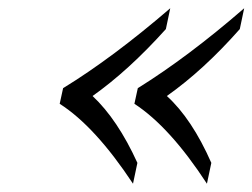

<svg xmlns="http://www.w3.org/2000/svg" viewBox="-20 -524 615 468"><path d="M575.2 -503.9 564.5 -453.1Q476.1 -353 386.7 -290Q447.8 -234.4 495.1 -127L484.4 -76.2Q394 -214.8 307.6 -271L315.9 -309.1Q439 -385.7 575.2 -503.9ZM395 -503.9 384.3 -453.1Q293.5 -352.1 205.6 -290Q266.6 -232.9 314.9 -127L304.2 -76.2Q211.9 -215.8 125.5 -271L133.8 -309.1Q254.9 -383.3 395 -503.9Z"/></svg>

Font: Linux Biolinum Capitals O
Style: Italic Samll Caps
Weight: 400
Italic angle: -12°
Designer: Philipp H. Poll
Foundry: Philipp H. Poll
Version: Version 0.6.2